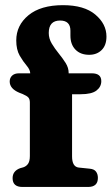

<svg xmlns="http://www.w3.org/2000/svg" viewBox="-20 -742 442 762"><path d="M266 -121.5Q266 -80 292.5 -77L336 -72.5Q353.5 -71 361 -61Q368.5 -51 368.5 -36Q368.5 0 329.5 0H69Q30 0 30 -35Q30 -63.5 60 -74.5L72.5 -78Q84.5 -82 91.5 -92.2Q98.5 -102.5 98.5 -123V-335Q98.5 -348 92.8 -354.8Q87 -361.5 69.5 -369L56.5 -374Q18.5 -390 18.5 -418.5Q18.5 -433 28.2 -442Q38 -451 55 -451H100Q99.5 -465.5 85.8 -481.5Q72 -497.5 58.2 -521.2Q44.5 -545 44.5 -581.5Q44.5 -641.5 93 -681.5Q141.5 -721.5 230 -721.5Q314 -721.5 358.2 -684.2Q402.5 -647 402.5 -597Q402.5 -562 383.2 -543.2Q364 -524.5 334 -524.5Q299.5 -524.5 279.5 -545Q259.5 -565.5 259.5 -600.5V-620Q259.5 -660.5 218.5 -660.5Q173.5 -660.5 173.5 -611Q173.5 -589 185.5 -569Q197.5 -549 213 -530Q228.5 -511 240.5 -492Q252.5 -473 252.5 -452.5V-451H344.5Q382 -451 382 -420Q382 -397.5 363 -382.8Q344 -368 300 -368H266Z"/></svg>

Font: Fraunces 72pt S100
Style: Bold
Weight: 700
Version: Version 1.000; ttfautohint (v1.8.3)